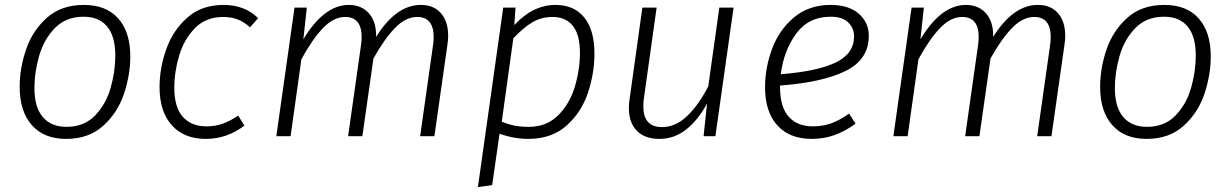

<svg xmlns="http://www.w3.org/2000/svg" viewBox="-20 -554 5004 781"><path d="M60 -201Q60 -276 86 -352.5Q112 -429 170.5 -481.5Q229 -534 321 -534Q412 -534 461 -479Q510 -424 510 -324Q510 -250 484.5 -173Q459 -96 400 -42.5Q341 11 249 11Q159 11 109.5 -45Q60 -101 60 -201ZM449 -328Q449 -406 416 -446Q383 -486 320 -486Q248 -486 203 -439.5Q158 -393 139 -326Q120 -259 120 -196Q120 -118 154 -78Q188 -38 251 -38Q322 -38 366.5 -84Q411 -130 430 -196.5Q449 -263 449 -328Z M1030 -480 997 -443Q974 -464 948 -474.5Q922 -485 888 -485Q818 -485 773.5 -440Q729 -395 709 -328.5Q689 -262 689 -197Q689 -118 723.5 -79Q758 -40 820 -40Q856 -40 886.5 -51Q917 -62 949 -84L974 -43Q903 11 817 11Q729 11 679 -44.5Q629 -100 629 -200Q629 -276 656 -353Q683 -430 741.5 -482Q800 -534 889 -534Q976 -534 1030 -480Z M1803 -408Q1803 -392 1800 -372L1747 0H1689L1741 -367Q1744 -387 1744 -403Q1744 -485 1677 -485Q1630 -485 1586.5 -440Q1543 -395 1499 -316L1454 0H1396L1448 -367Q1451 -387 1451 -403Q1451 -485 1384 -485Q1337 -485 1293.5 -439.5Q1250 -394 1206 -313L1162 0H1104L1178 -523H1228L1214 -394Q1298 -534 1399 -534Q1450 -534 1480.5 -500Q1511 -466 1510 -404Q1591 -534 1692 -534Q1744 -534 1773.5 -500.5Q1803 -467 1803 -408Z M2027 -523H2077L2072 -452Q2148 -534 2240 -534Q2315 -534 2356.5 -483Q2398 -432 2398 -336Q2398 -256 2371.5 -176.5Q2345 -97 2284.5 -43Q2224 11 2129 11Q2071 11 2012 -10L1982 199L1924 207ZM2339 -339Q2339 -413 2310 -449Q2281 -485 2228 -485Q2181 -485 2144 -462.5Q2107 -440 2068 -398L2021 -59Q2048 -48 2073 -43Q2098 -38 2131 -38Q2204 -38 2251 -85.5Q2298 -133 2318.5 -202Q2339 -271 2339 -339Z M2538 -115Q2538 -132 2541 -151L2593 -523H2651L2599 -153Q2597 -141 2597 -121Q2597 -37 2673 -37Q2728 -37 2775.5 -82.5Q2823 -128 2861 -203L2906 -523H2964L2890 0H2842L2856 -133Q2820 -66 2771.5 -27.5Q2723 11 2662 11Q2603 11 2570.5 -22Q2538 -55 2538 -115Z M3153 -206V-200Q3153 -118 3188.5 -79Q3224 -40 3286 -40Q3327 -40 3361.5 -52.5Q3396 -65 3434 -92L3460 -51Q3418 -20 3374.5 -4.5Q3331 11 3282 11Q3192 11 3142 -44Q3092 -99 3092 -199Q3092 -278 3120.5 -355Q3149 -432 3209.5 -483Q3270 -534 3359 -534Q3432 -534 3473 -498.5Q3514 -463 3514 -408Q3514 -312 3420 -265.5Q3326 -219 3153 -206ZM3156 -252Q3306 -264 3380 -300Q3454 -336 3454 -406Q3454 -440 3430 -463Q3406 -486 3359 -486Q3269 -486 3218.5 -417Q3168 -348 3156 -252Z M4313 -408Q4313 -392 4310 -372L4257 0H4199L4251 -367Q4254 -387 4254 -403Q4254 -485 4187 -485Q4140 -485 4096.5 -440Q4053 -395 4009 -316L3964 0H3906L3958 -367Q3961 -387 3961 -403Q3961 -485 3894 -485Q3847 -485 3803.5 -439.5Q3760 -394 3716 -313L3672 0H3614L3688 -523H3738L3724 -394Q3808 -534 3909 -534Q3960 -534 3990.5 -500Q4021 -466 4020 -404Q4101 -534 4202 -534Q4254 -534 4283.5 -500.5Q4313 -467 4313 -408Z M4455 -201Q4455 -276 4481 -352.5Q4507 -429 4565.5 -481.5Q4624 -534 4716 -534Q4807 -534 4856 -479Q4905 -424 4905 -324Q4905 -250 4879.5 -173Q4854 -96 4795 -42.5Q4736 11 4644 11Q4554 11 4504.5 -45Q4455 -101 4455 -201ZM4844 -328Q4844 -406 4811 -446Q4778 -486 4715 -486Q4643 -486 4598 -439.5Q4553 -393 4534 -326Q4515 -259 4515 -196Q4515 -118 4549 -78Q4583 -38 4646 -38Q4717 -38 4761.5 -84Q4806 -130 4825 -196.5Q4844 -263 4844 -328Z"/></svg>

Font: Fira Sans Light
Style: Italic
Weight: 300
Italic angle: -8°
Designer: bBox Type GmbH & Carrois Corporate GbR & Edenspiekermann AG
Foundry: bBox Type GmbH & Carrois Corporate GbR & Edenspiekermann AG
Version: Version 4.301